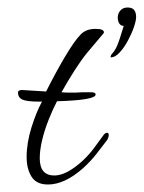

<svg xmlns="http://www.w3.org/2000/svg" viewBox="-20 -487 383 512"><path d="M108 5Q77 5 64 -16Q51 -37 51 -68Q51 -106 64 -147.5Q77 -189 92 -216H86Q51 -216 39.5 -221.5Q28 -227 28 -240Q28 -247 39 -247L103 -243Q128 -293 153.5 -336Q179 -379 196 -396Q210 -410 235 -410Q257 -410 257 -401Q257 -399 256 -398L213 -347Q198 -329 180 -301Q162 -273 144 -241Q155 -240 164.5 -240Q174 -240 181 -240Q185 -240 190 -240.5Q195 -241 202 -241H223Q235 -241 235 -235Q235 -220 132 -217Q121 -196 110 -168.5Q99 -141 92.5 -114Q86 -87 86 -65Q86 -19 125 -19Q157 -19 200 -58Q217 -74 229.5 -90.5Q242 -107 254 -124Q260 -133 265 -133Q270 -133 270 -127Q270 -123 268.5 -119.5Q267 -116 266 -114Q253 -97 237.5 -77Q222 -57 201 -38Q152 5 108 5ZM276 -334Q275 -334 275 -334.5Q275 -335 275 -335Q275 -340 280 -345Q287 -353 292.5 -365.5Q298 -378 310 -418Q302 -418 298 -424.5Q294 -431 294 -440Q294 -451 301 -459Q308 -467 320 -467Q333 -467 338 -460Q343 -453 343 -442Q343 -432 337 -414.5Q331 -397 321 -378.5Q311 -360 299 -347Q287 -334 276 -334Z"/></svg>

Font: Corinthia
Style: Regular
Weight: 400
Designer: Robert E. Leuschke
Foundry: Robert E. Leuschke
Version: Version 1.013; ttfautohint (v1.8.3)